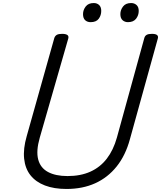

<svg xmlns="http://www.w3.org/2000/svg" viewBox="-20 -1226 1061 1265"><path d="M418 19Q336 19 276 -4Q216 -27 181 -71Q146 -115 139 -180.5Q132 -246 156 -329L338 -976Q343 -990 354.5 -996.5Q366 -1003 389 -1003Q412 -1003 423 -996Q434 -989 430 -973L242 -319Q217 -232 231.5 -176Q246 -120 296 -93Q346 -66 425 -66Q511 -66 575.5 -95Q640 -124 683.5 -180.5Q727 -237 750 -319L931 -976Q935 -990 946.5 -996.5Q958 -1003 981 -1003Q1028 -1003 1020 -973L836 -309Q807 -202 748.5 -129Q690 -56 607 -18.5Q524 19 418 19ZM577 -1080Q555 -1080 541 -1093Q527 -1106 527 -1133Q527 -1160 544.5 -1183Q562 -1206 598 -1206Q619 -1206 633 -1193Q647 -1180 647 -1154Q647 -1125 630.5 -1102.5Q614 -1080 577 -1080ZM823 -1080Q802 -1080 787.5 -1093Q773 -1106 773 -1133Q773 -1160 790.5 -1183Q808 -1206 844 -1206Q865 -1206 879.5 -1193Q894 -1180 894 -1154Q894 -1125 876.5 -1102.5Q859 -1080 823 -1080Z"/></svg>

Font: Playwrite AU SA
Style: Regular
Weight: 400
Designer: Veronika Burian, José Scaglione
Foundry: TypeTogether
Version: Version 1.002